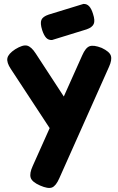

<svg xmlns="http://www.w3.org/2000/svg" viewBox="-20 -730 599 974"><path d="M183 211Q142 193 135.5 171Q129 149 146 112L397 -449Q414 -488 434.5 -495.5Q455 -503 496 -487Q536 -468 542.5 -447Q549 -426 533 -391L281 174Q264 213 244 221Q224 229 183 211ZM270 -22 35 -380Q13 -413 17.5 -435Q22 -457 57 -480Q96 -504 117.5 -498.5Q139 -493 161 -459L334 -194ZM244 -527Q226 -526 214.5 -538Q203 -550 194 -577Q183 -612 190 -629Q197 -646 227 -656L403 -710Q420 -711 432 -698.5Q444 -686 452 -659Q463 -626 455.5 -608.5Q448 -591 419 -581Z"/></svg>

Font: Fredoka SemiBold
Style: Regular
Weight: 600
Designer: Ben Nathan
Foundry: Milena B. Brandão, Ben Nathan
Version: Version 2.001